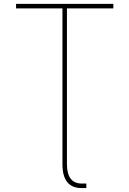

<svg xmlns="http://www.w3.org/2000/svg" viewBox="-20 -747 654 970"><path d="M61.1 -704.5V-727.3H552.6V-704.5H318.2V82.4Q318.2 180.4 394.2 180.4H416.2V203.1H392Q344.1 203.1 319.8 173.1Q295.5 143.1 295.5 82.4V-704.5Z"/></svg>

Font: Inter P Thin
Style: Regular
Weight: 100
Designer: Rasmus Andersson
Foundry: rsms
Version: Version 3.018;git-588b23468